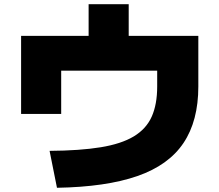

<svg xmlns="http://www.w3.org/2000/svg" viewBox="-20 -835 1040 910"><path d="M215 -120Q359 -121 457 -137Q555 -153 614 -188.5Q673 -224 699 -282Q725 -340 725 -425V-500H270V-295H80V-665H400V-815H590V-665H920V-425Q920 -262 849.5 -157Q779 -52 631 -0.5Q483 51 250 55Z"/></svg>

Font: M PLUS 2 Black
Style: Regular
Weight: 900
Designer: Coji Morishita
Foundry: UNDERFOREST DESIGN
Version: Version 1.001